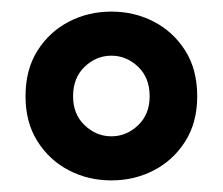

<svg xmlns="http://www.w3.org/2000/svg" viewBox="-20 -798 385 331"><path d="M172 -487Q132 -487 98.5 -504.5Q65 -522 44.5 -554.5Q24 -587 24 -632Q24 -678 44.5 -710.5Q65 -743 98.5 -760.5Q132 -778 172 -778Q212 -778 245.5 -760.5Q279 -743 299.5 -710.5Q320 -678 320 -632Q320 -587 299.5 -554.5Q279 -522 245.5 -504.5Q212 -487 172 -487ZM172 -563Q198 -563 218 -582Q238 -601 238 -632Q238 -664 218 -683Q198 -702 172 -702Q146 -702 126 -683Q106 -664 106 -632Q106 -601 126 -582Q146 -563 172 -563Z"/></svg>

Font: Ubuntu Sans SemiBold
Style: Regular
Weight: 600
Designer: Dalton Maag Ltd
Foundry: Dalton Maag Ltd
Version: Version 1.006; ttfautohint (v1.8.4.7-5d5b)